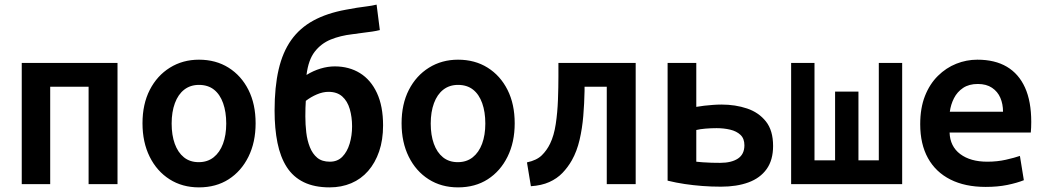

<svg xmlns="http://www.w3.org/2000/svg" viewBox="-20 -796 4520 830"><path d="M74 0V-524H488V0H363V-421H197V0Z M840 14Q768 14 713 -21Q658 -56 627 -118.5Q596 -181 596 -263Q596 -346 627.5 -407.5Q659 -469 714.5 -503.5Q770 -538 840 -538Q913 -538 968 -503.5Q1023 -469 1054 -407.5Q1085 -346 1085 -263Q1085 -181 1054 -118.5Q1023 -56 968.5 -21Q914 14 840 14ZM839 -95Q877 -95 903.5 -116Q930 -137 944 -174.5Q958 -212 958 -262Q958 -312 944.5 -350Q931 -388 905 -408.5Q879 -429 840 -429Q803 -429 776.5 -408.5Q750 -388 736 -350Q722 -312 722 -262Q722 -212 735.5 -174.5Q749 -137 775 -116Q801 -95 839 -95Z M1405 14Q1339 14 1293 -8.5Q1247 -31 1219.5 -74Q1192 -117 1179.5 -178.5Q1167 -240 1167 -318Q1167 -420 1184.5 -495.5Q1202 -571 1239 -623Q1276 -675 1334.5 -707Q1393 -739 1475 -754Q1501 -759 1523 -762.5Q1545 -766 1566 -768.5Q1587 -771 1608 -776L1622 -666Q1606 -662 1589 -659.5Q1572 -657 1551 -654.5Q1530 -652 1503 -648Q1451 -642 1409.5 -625Q1368 -608 1340.5 -572.5Q1313 -537 1305 -472Q1334 -490 1365.5 -499.5Q1397 -509 1427 -509Q1489 -509 1536 -480Q1583 -451 1609.5 -394Q1636 -337 1636 -254Q1636 -191 1619 -141.5Q1602 -92 1571.5 -57Q1541 -22 1498.5 -4Q1456 14 1405 14ZM1406 -97Q1439 -97 1460 -118.5Q1481 -140 1491.5 -175Q1502 -210 1502 -250Q1502 -290 1492 -324.5Q1482 -359 1459.5 -379Q1437 -399 1400 -399Q1376 -399 1350 -388Q1324 -377 1302 -360Q1301 -348 1300.5 -330Q1300 -312 1300 -293Q1300 -258 1304 -223.5Q1308 -189 1319.5 -160Q1331 -131 1351.5 -114Q1372 -97 1406 -97Z M1960 14Q1888 14 1833 -21Q1778 -56 1747 -118.5Q1716 -181 1716 -263Q1716 -346 1747.5 -407.5Q1779 -469 1834.5 -503.5Q1890 -538 1960 -538Q2033 -538 2088 -503.5Q2143 -469 2174 -407.5Q2205 -346 2205 -263Q2205 -181 2174 -118.5Q2143 -56 2088.5 -21Q2034 14 1960 14ZM1959 -95Q1997 -95 2023.5 -116Q2050 -137 2064 -174.5Q2078 -212 2078 -262Q2078 -312 2064.5 -350Q2051 -388 2025 -408.5Q1999 -429 1960 -429Q1923 -429 1896.5 -408.5Q1870 -388 1856 -350Q1842 -312 1842 -262Q1842 -212 1855.5 -174.5Q1869 -137 1895 -116Q1921 -95 1959 -95Z M2275 9 2258 -94Q2300 -103 2322 -124.5Q2344 -146 2358 -175Q2375 -210 2382.5 -260Q2390 -310 2392 -364.5Q2394 -419 2394 -466V-524H2728V0H2603V-421H2507V-403Q2506 -349 2501.5 -295Q2497 -241 2485.5 -191.5Q2474 -142 2452 -103Q2435 -73 2411.5 -48.5Q2388 -24 2354.5 -9Q2321 6 2275 9Z M3097 11Q3055 11 3016 8Q2977 5 2940 -0.5Q2903 -6 2866 -15V-524H2990V-334Q3006 -337 3024 -339Q3042 -341 3061.5 -342.5Q3081 -344 3099 -344Q3159 -344 3209.5 -327Q3260 -310 3291 -271Q3322 -232 3322 -165Q3322 -104 3294 -65Q3266 -26 3215.5 -7.5Q3165 11 3097 11ZM3093 -92Q3142 -92 3170 -110.5Q3198 -129 3198 -168Q3198 -197 3181 -213Q3164 -229 3136.5 -235.5Q3109 -242 3078 -242Q3054 -242 3030 -240Q3006 -238 2990 -234V-97Q2999 -96 3017 -94.5Q3035 -93 3056 -92.5Q3077 -92 3093 -92Z M3400 0V-524H3501V-103H3590V-400H3691V-103H3779V-524H3880V0Z M4241 12Q4152 12 4088.5 -20Q4025 -52 3991.5 -112.5Q3958 -173 3958 -259Q3958 -329 3978.5 -381Q3999 -433 4034.5 -468Q4070 -503 4114 -520.5Q4158 -538 4205 -538Q4281 -538 4332.5 -507.5Q4384 -477 4411 -417.5Q4438 -358 4438 -269Q4438 -258 4437.5 -245Q4437 -232 4436 -223H4085Q4087 -163 4131 -130Q4175 -97 4248 -97Q4291 -97 4328.5 -105.5Q4366 -114 4389 -122L4406 -17Q4376 -5 4334.5 3.5Q4293 12 4241 12ZM4086 -313H4316Q4316 -346 4304.5 -373Q4293 -400 4268.5 -416.5Q4244 -433 4207 -433Q4169 -433 4143.5 -416Q4118 -399 4104 -371.5Q4090 -344 4086 -313Z"/></svg>

Font: Ubuntu Sans Mono SemiBold
Style: Regular
Weight: 600
Monospace: yes
Designer: Dalton Maag Ltd
Foundry: Dalton Maag Ltd
Version: Version 1.006